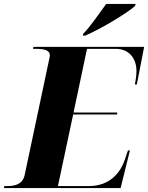

<svg xmlns="http://www.w3.org/2000/svg" viewBox="-51 -951 749 971"><path d="M370 -780 368 -771H380C461 -805 600 -890 632 -921L635 -931H486C455 -889 407 -818 370 -780ZM-31 0H559L606 -190H596L579 -140C562 -91 515 -10 398 -10H242L319 -372H541L542 -382H321L389 -704H534C604 -704 639 -653 639 -593C639 -572 637 -554 631 -524H641L678 -714H118L116 -704H129C172 -704 201 -698 201 -671C201 -663 198 -653 196 -643L74 -67C64 -19 26 -10 -16 -10H-29Z"/></svg>

Font: Noto Serif Display ExtraBold
Style: Italic
Weight: 800
Italic angle: -12°
Designer: Monotype Design Team
Foundry: Monotype Imaging Inc.
Version: Version 2.009